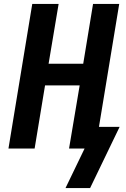

<svg xmlns="http://www.w3.org/2000/svg" viewBox="-20 -755 640 976"><path d="M313 201 410 0H331L385 -321H209L156 0H23L144 -735H278L227 -431H403L453 -735H586L483 -110H588L438 201Z"/></svg>

Font: Iosevka SS04 XBd Ex Obl
Style: Regular
Weight: 800
Width: 7
Italic angle: -9°
Monospace: yes
Designer: Belleve Invis
Foundry: Belleve Invis
Version: Version 19.0.0; ttfautohint (v1.8.4)